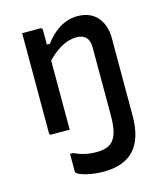

<svg xmlns="http://www.w3.org/2000/svg" viewBox="-117 -634 834 972"><g transform="rotate(-15 300.0 -147.5)"><path d="M299 145Q337 145 362.5 131.5Q388 118 401 83.5Q414 49 414 -14L520 0Q520 2 520 4.5Q520 7 520 9.5Q520 12 520 15Q520 72 507 116.5Q494 161 467.5 190.5Q441 220 401 235Q361 250 307 250Q258 250 218 240Q178 230 167 219Q166 217 165 215.5Q164 214 164 211Q164 188 164 165Q164 142 164 119H180Q208 132 236 138.5Q264 145 299 145ZM380 -545Q413 -545 439 -534.5Q465 -524 483 -503.5Q501 -483 510.5 -455Q520 -427 520 -394Q520 -346 520 -297Q520 -248 520 -199.5Q520 -151 520 -102Q520 -76 520 -50.5Q520 -25 520 0Q495 0 473 0Q451 0 425 0Q420 0 417 -3Q414 -6 414 -11Q414 -57 414 -102Q414 -147 414 -192Q414 -237 414 -282Q414 -327 414 -372Q414 -408 397 -425.5Q380 -443 347 -443Q328 -443 306.5 -437Q285 -431 263.5 -418.5Q242 -406 220.5 -387.5Q199 -369 178 -343V-446H210Q232 -476 258 -498Q284 -520 314.5 -532.5Q345 -545 380 -545ZM183 -534Q187 -534 189 -532.5Q191 -531 192.5 -529Q194 -527 194 -523Q194 -436 194 -349Q194 -262 194 -174.5Q194 -87 194 0Q177 0 162 0Q147 0 131 0Q115 0 99 0Q96 0 94 -0.5Q92 -1 90.5 -2.5Q89 -4 88.5 -6Q88 -8 88 -11Q88 -64 88 -117.5Q88 -171 88 -223.5Q88 -276 88 -329Q88 -382 88 -435Q88 -466 88 -491.5Q88 -517 88 -534Q106 -534 122 -534Q138 -534 153 -534Q168 -534 183 -534Z"/></g></svg>

Font: Recursive Monospace Medium
Style: Regular
Weight: 500
Version: Version 1.047